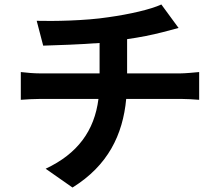

<svg xmlns="http://www.w3.org/2000/svg" viewBox="-20 -796 980 858"><path d="M291 -354H420C402 -212 327 -109 184 -42L304 42C462 -56 529 -193 544 -354H788C813 -354 845 -352 870 -350V-474C850 -472 806 -468 785 -468H548V-621C604 -629 660 -640 706 -652C722 -656 746 -663 778 -671L701 -776C654 -754 558 -732 464 -719C361 -703 215 -701 144 -703L173 -592C236 -594 335 -597 425 -604V-468H292H160C131 -468 99 -471 73 -474V-350C98 -352 133 -354 162 -354Z"/></svg>

Font: GenSekiGothic2 TW B
Style: Regular
Weight: 700
Version: Version 2.100;PS 2.1;hotconv 16.6.51;makeotf.lib2.5.65220 DE